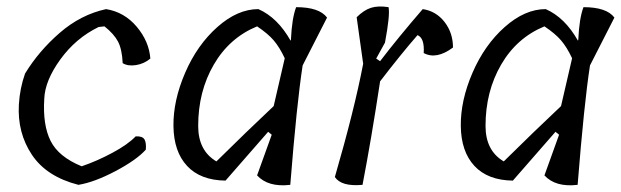

<svg xmlns="http://www.w3.org/2000/svg" viewBox="-20 -568 1908 590"><path d="M306 -540Q362 -531 400 -486Q438 -441 442 -388Q423 -372 398 -368Q373 -364 357 -374Q355 -417 342.5 -440.5Q330 -464 301 -487L283 -485Q213 -451 165.5 -385.5Q118 -320 116 -264Q111 -184 135.5 -135Q160 -86 231 -57Q278 -73 325.5 -98.5Q373 -124 397 -149Q418 -150 424 -139.5Q430 -129 428 -108Q399 -76 334.5 -42Q270 -8 221 0Q123 -25 78 -92.5Q33 -160 38 -247Q41 -297 57 -342Q99 -411 163.5 -467Q228 -523 306 -540Z M804 -163 673 -13Q596 -14 555 -58Q514 -102 513 -180.5Q512 -259 549 -344.5Q586 -430 648 -485Q710 -540 774 -540Q833 -514 873 -443L874 -446Q877 -512 890 -546Q961 -546 985 -514L910 -367Q892 -251 872 0Q804 8 770 -29L815 -154ZM589 -181Q589 -105 645 -72Q736 -162 821 -242L855 -389Q839 -423 821 -444Q803 -465 770 -487Q685 -452 637 -369.5Q589 -287 589 -181Z M1136 -388 1148 -380Q1203 -452 1279 -540Q1320 -534 1346 -500.5Q1372 -467 1372 -422Q1321 -384 1282 -405Q1285 -451 1263 -460Q1214 -404 1148 -318Q1121 -140 1094 0Q1029 6 1009 -24Q1069 -231 1096 -372L1076 -515Q1098 -537 1120 -544Q1142 -551 1174 -546Q1179 -522 1163 -437Z M1687 -163 1556 -13Q1479 -14 1438 -58Q1397 -102 1396 -180.5Q1395 -259 1432 -344.5Q1469 -430 1531 -485Q1593 -540 1657 -540Q1716 -514 1756 -443L1757 -446Q1760 -512 1773 -546Q1844 -546 1868 -514L1793 -367Q1775 -251 1755 0Q1687 8 1653 -29L1698 -154ZM1472 -181Q1472 -105 1528 -72Q1619 -162 1704 -242L1738 -389Q1722 -423 1704 -444Q1686 -465 1653 -487Q1568 -452 1520 -369.5Q1472 -287 1472 -181Z"/></svg>

Font: Tillana
Style: Regular
Weight: 400
Designer: Lipi Raval (Devanagari, Latin), Jonny Pinhorn (Latin)
Foundry: Indian Type Foundry
Version: Version 2.002;PS 1.0;hotconv 1.0.79;makeotf.lib2.5.61930; tt